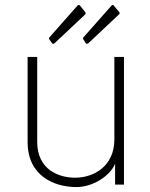

<svg xmlns="http://www.w3.org/2000/svg" viewBox="-20 -750 607 779"><path d="M304 -728C302 -730 298 -731 295 -728L181 -599C179 -597 177 -593 181 -589L190 -576C193 -571 197 -571 202 -575L323 -689C329 -695 329 -697 325 -702ZM441 -728C440 -730 436 -731 433 -728L319 -599C317 -597 315 -593 319 -589L327 -576C330 -571 334 -571 339 -575L460 -689C467 -695 467 -697 463 -702ZM287 9C363 10 431 -43 447 -86V-1H483V-519H444V-182C443 -78 364 -29 284 -29C221 -29 131 -60 131 -174V-519H92V-174C92 -35 201 8 287 9Z"/></svg>

Font: United Sans Thin
Style: Regular
Weight: 100
Designer: Pablo Impallari, Rodrigo Fuenzalida (Modified by Dan O. Williams)
Version: Version 1.000;PS 001.000;hotconv 1.0.88;makeotf.lib2.5.64775